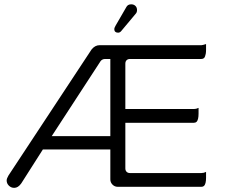

<svg xmlns="http://www.w3.org/2000/svg" viewBox="-20 -884 1056 899"><path d="M472.7 -607.9H496.6V-246.6H222.2Q450.2 -596.7 451.2 -598.1Q459 -607.9 472.7 -607.9ZM909.7 -378.9Q898.9 -373.5 887.7 -373.5H566.9V-585.9Q566.9 -596.2 572.8 -602.1Q578.6 -607.9 588.9 -607.9H922.9Q930.7 -607.9 935.5 -612.3Q940.9 -618.2 943.4 -632.3Q944.8 -640.6 944.8 -650.4V-677.7Q928.2 -672.4 923.3 -672.4Q922.9 -672.4 922.9 -672.4H446.3Q424.8 -672.4 408.7 -652.3L19.5 -62Q11.2 -47.9 11.2 -39.1Q11.2 -24.9 21.7 -14.6Q32.2 -4.4 46.4 -4.4Q64.9 -4.4 79.6 -25.4L180.7 -184.1H496.6V-43.9Q496.6 -29.8 506.8 -19.5Q517.1 -9.3 531.2 -9.3H922.9Q930.7 -9.3 935.5 -13.7Q944.8 -23.4 944.8 -51.8V-79.1Q934.1 -73.7 922.9 -73.7H588.9Q578.6 -73.7 572.8 -79.6Q566.9 -85.4 566.9 -95.7V-309.1H887.7Q895.5 -309.1 900.4 -313.5Q909.7 -323.2 909.7 -351.6ZM546.9 -737.8 614.7 -818.8Q621.6 -825.7 621.6 -836.9Q621.6 -849.1 614 -856.4Q606.4 -863.8 594.2 -863.8Q577.6 -863.8 570.8 -849.6L520.5 -762.7Q515.1 -752.9 515.1 -748Q515.1 -739.7 519.5 -735.4Q524.4 -731 532.7 -731Q541 -731 546.9 -737.8ZM449.2 -595.2Z"/></svg>

Font: YuPearl-ExtraLight
Style: ExtraLight
Weight: 200
Designer: Max Yao
Foundry: Max-Everyday
Version: Version 1.011; ttfautohint (v1.8.3)